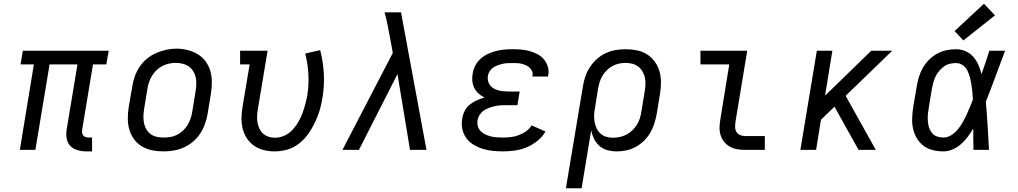

<svg xmlns="http://www.w3.org/2000/svg" viewBox="-20 -801 5440 1026"><path d="M442 8Q418 8 395 1.5Q372 -5 356.5 -20.5Q341 -36 336.5 -60Q332 -84 336 -108L394 -457H245L169 0H86L161 -457H90L102 -530H561L548 -457H477L419 -108Q418 -99 419 -91Q420 -83 425 -77Q430 -71 438 -68.5Q446 -66 455 -66H472V8Z M853 8Q822 8 792.5 2Q763 -4 738 -19Q713 -34 696 -57.5Q679 -81 671 -109Q663 -137 663 -168Q663 -199 668 -230L687 -340Q691 -367 700.5 -393.5Q710 -420 726 -444Q742 -468 765 -487Q788 -506 814.5 -517.5Q841 -529 868 -535Q895 -541 923 -541Q954 -541 983 -533.5Q1012 -526 1037 -511Q1062 -496 1079 -472.5Q1096 -449 1104 -421Q1112 -393 1112 -362Q1112 -331 1107 -300L1089 -190Q1084 -163 1074.5 -136.5Q1065 -110 1049 -86Q1033 -62 1010 -43Q987 -24 961 -12.5Q935 -1 907.5 3.5Q880 8 853 8ZM854 -66Q873 -66 891 -69Q909 -72 926 -80.5Q943 -89 957.5 -102.5Q972 -116 982 -132.5Q992 -149 998 -166.5Q1004 -184 1007 -202L1025 -312Q1028 -331 1029 -350Q1030 -369 1026 -387Q1022 -405 1012.5 -420.5Q1003 -436 988.5 -446Q974 -456 956 -460.5Q938 -465 919 -465Q901 -465 883 -461Q865 -457 848 -448.5Q831 -440 817 -426.5Q803 -413 793 -397Q783 -381 777 -363.5Q771 -346 768 -328L750 -218Q747 -199 746.5 -180Q746 -161 749.5 -143.5Q753 -126 762 -110.5Q771 -95 785 -84.5Q799 -74 817 -70Q835 -66 854 -66Z M1448 8Q1418 8 1389.5 1Q1361 -6 1338 -22Q1315 -38 1299.5 -61.5Q1284 -85 1277 -112.5Q1270 -140 1270.5 -170Q1271 -200 1276 -230L1314 -457H1263V-530H1410L1358 -218Q1355 -200 1354 -182Q1353 -164 1356 -147Q1359 -130 1366 -114.5Q1373 -99 1385.5 -87.5Q1398 -76 1414.5 -70.5Q1431 -65 1449 -65Q1474 -65 1498.5 -75.5Q1523 -86 1541 -105Q1559 -124 1572.5 -146.5Q1586 -169 1595 -193Q1604 -217 1610.5 -241Q1617 -265 1622 -290Q1631 -347 1628 -403.5Q1625 -460 1611 -515L1691 -533Q1707 -471 1710.5 -407.5Q1714 -344 1703 -278Q1698 -244 1688 -211Q1678 -178 1663 -146.5Q1648 -115 1627 -85.5Q1606 -56 1577.5 -33.5Q1549 -11 1515 -1.5Q1481 8 1448 8Z M1810 0 2079 -518 2063 -606Q2057 -638 2050.5 -670.5Q2044 -703 2035 -735H2123L2259 0H2171L2104 -405L1898 0Z M2668 8Q2640 8 2612 5Q2584 2 2558.5 -6Q2533 -14 2510 -28Q2487 -42 2471.5 -63.5Q2456 -85 2450.5 -112Q2445 -139 2450 -167Q2453 -188 2463 -208Q2473 -228 2490.5 -242Q2508 -256 2528 -265Q2548 -274 2569 -280Q2552 -288 2537.5 -301Q2523 -314 2514.5 -331Q2506 -348 2504 -368Q2502 -388 2506 -408Q2509 -430 2520 -451Q2531 -472 2548.5 -487.5Q2566 -503 2587.5 -513Q2609 -523 2630.5 -528.5Q2652 -534 2674 -536Q2696 -538 2718 -538Q2742 -538 2765.5 -536Q2789 -534 2810.5 -528Q2832 -522 2852 -511.5Q2872 -501 2886 -484.5Q2900 -468 2907 -445.5Q2914 -423 2910 -400Q2909 -398 2908.5 -396Q2908 -394 2908 -392H2825Q2825 -393 2825.5 -394Q2826 -395 2826 -396Q2828 -408 2823.5 -419.5Q2819 -431 2810.5 -439Q2802 -447 2791 -452Q2780 -457 2768 -460Q2756 -463 2743.5 -463.5Q2731 -464 2718 -464Q2705 -464 2692 -463.5Q2679 -463 2666 -460Q2653 -457 2640 -452.5Q2627 -448 2615.5 -440Q2604 -432 2596.5 -420Q2589 -408 2587 -395Q2585 -382 2588 -368.5Q2591 -355 2599 -345Q2607 -335 2618 -328.5Q2629 -322 2641.5 -318.5Q2654 -315 2668 -313.5Q2682 -312 2695 -312H2757L2745 -239H2683Q2668 -239 2653 -238Q2638 -237 2623 -233.5Q2608 -230 2593 -224.5Q2578 -219 2565 -210Q2552 -201 2543 -187Q2534 -173 2532 -158Q2529 -142 2533.5 -126.5Q2538 -111 2549 -100Q2560 -89 2574 -82.5Q2588 -76 2603.5 -72Q2619 -68 2635.5 -67Q2652 -66 2668 -66Q2689 -66 2710 -68.5Q2731 -71 2751.5 -78.5Q2772 -86 2790.5 -99Q2809 -112 2821 -131L2895 -98Q2878 -69 2851 -47.5Q2824 -26 2793.5 -13.5Q2763 -1 2731 3.5Q2699 8 2668 8Z M3004 205 3095 -340Q3099 -366 3108 -392.5Q3117 -419 3132.5 -442.5Q3148 -466 3169.5 -485.5Q3191 -505 3217 -517Q3243 -529 3270 -533.5Q3297 -538 3323 -538Q3354 -538 3383.5 -532Q3413 -526 3437.5 -510.5Q3462 -495 3479 -471.5Q3496 -448 3504 -420Q3512 -392 3512 -361.5Q3512 -331 3507 -300L3489 -190Q3484 -165 3476 -139.5Q3468 -114 3454.5 -91Q3441 -68 3421 -48.5Q3401 -29 3377 -16Q3353 -3 3327.5 2.5Q3302 8 3276 8Q3250 8 3226 1.5Q3202 -5 3184 -20.5Q3166 -36 3155 -58Q3144 -80 3139 -104L3088 205ZM3256 -65Q3274 -65 3292 -69Q3310 -73 3327 -81.5Q3344 -90 3358 -103.5Q3372 -117 3382.5 -133Q3393 -149 3398.5 -166.5Q3404 -184 3407 -202L3425 -312Q3428 -331 3429 -350Q3430 -369 3426 -386.5Q3422 -404 3413 -419.5Q3404 -435 3390 -445.5Q3376 -456 3358.5 -460.5Q3341 -465 3322 -465Q3305 -465 3287 -461Q3269 -457 3252.5 -448Q3236 -439 3222.5 -425.5Q3209 -412 3199.5 -396Q3190 -380 3184.5 -362.5Q3179 -345 3176 -328L3160 -227Q3156 -208 3155 -189Q3154 -170 3157 -151.5Q3160 -133 3167.5 -116.5Q3175 -100 3188 -88Q3201 -76 3218.5 -70.5Q3236 -65 3256 -65Z M3963 0Q3941 0 3920 -3.5Q3899 -7 3881.5 -16.5Q3864 -26 3851 -41.5Q3838 -57 3831.5 -76.5Q3825 -96 3825 -117.5Q3825 -139 3829 -161L3877 -457H3723V-530H3973L3910 -149Q3908 -135 3908.5 -120.5Q3909 -106 3916 -95Q3923 -84 3936 -79Q3949 -74 3963 -74H4067V0Z M4257 0 4345 -530H4428L4389 -290L4636 -530H4748L4499 -289L4660 0H4568L4443 -224L4439 -231L4367 -161L4341 0Z M5021 8Q4992 8 4964 1Q4936 -6 4914.5 -22.5Q4893 -39 4879 -63Q4865 -87 4859 -114.5Q4853 -142 4854.5 -171.5Q4856 -201 4860 -230L4879 -340Q4883 -365 4890.5 -390Q4898 -415 4911.5 -438.5Q4925 -462 4944.5 -481.5Q4964 -501 4987.5 -514Q5011 -527 5037 -532.5Q5063 -538 5088 -538Q5115 -538 5139.5 -527.5Q5164 -517 5181 -497.5Q5198 -478 5208.5 -454Q5219 -430 5225 -405Q5236 -436 5246.5 -467.5Q5257 -499 5267 -530H5351Q5325 -462 5300 -393.5Q5275 -325 5248 -257Q5254 -193 5257.5 -128.5Q5261 -64 5265 0H5182Q5181 -29 5181 -57.5Q5181 -86 5181 -114Q5167 -91 5151 -69.5Q5135 -48 5115 -30.5Q5095 -13 5070.5 -2.5Q5046 8 5021 8ZM5021 -66Q5043 -66 5063 -78.5Q5083 -91 5097.5 -108.5Q5112 -126 5123.5 -146Q5135 -166 5144.5 -186.5Q5154 -207 5162.5 -227.5Q5171 -248 5179 -269Q5178 -289 5176 -309Q5174 -329 5171 -348.5Q5168 -368 5163 -387.5Q5158 -407 5149.5 -424Q5141 -441 5125 -452.5Q5109 -464 5088 -464Q5072 -464 5055 -460Q5038 -456 5024 -445.5Q5010 -435 4998.5 -421.5Q4987 -408 4979.5 -392.5Q4972 -377 4967.5 -360.5Q4963 -344 4960 -328L4942 -218Q4939 -201 4938 -183.5Q4937 -166 4938.5 -149.5Q4940 -133 4945.5 -117Q4951 -101 4961.5 -89Q4972 -77 4988 -71.5Q5004 -66 5021 -66ZM5128 -585 5081 -635 5238 -781 5297 -719Z"/></svg>

Font: Iosevka Slab Extended
Style: Italic
Weight: 400
Width: 7
Italic angle: -9°
Monospace: yes
Designer: Belleve Invis
Foundry: Belleve Invis
Version: Version 11.1.0; ttfautohint (v1.8.3)